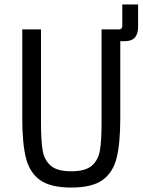

<svg xmlns="http://www.w3.org/2000/svg" viewBox="-20 -830 640 862"><path d="M164 -698V-279Q164 -198 171.5 -154.5Q179 -111 208 -86Q237 -61 300 -61Q363 -61 392 -86Q421 -111 428.5 -154.5Q436 -198 436 -279V-698H514Q521 -698 525 -702Q529 -706 529 -713V-810H600V-708Q600 -679 586 -662Q572 -645 537 -645H520V-299Q520 -186 503.5 -120.5Q487 -55 440 -21.5Q393 12 300 12Q207 12 160 -21.5Q113 -55 96.5 -120.5Q80 -186 80 -299V-698Z"/></svg>

Font: iA Writer Quattro V
Style: Regular
Weight: 400
Designer: Mike Abbink, Paul van der Laan, Pieter van Rosmalen, Oliver Reichenstein
Foundry: Information Architects Inc.
Version: Version 2.000